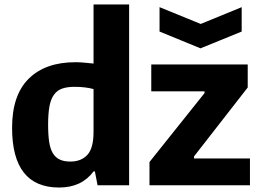

<svg xmlns="http://www.w3.org/2000/svg" viewBox="-20 -828 1169 858"><path d="M693 -796 877 -721 1060 -796V-687L876 -612L693 -687ZM648 -104 894 -412V-420H656V-540H1087V-437L847 -129V-120H1097V0H648ZM244 10Q34 10 34 -257Q34 -403 108.5 -476.5Q183 -550 317 -550Q337 -550 357 -548Q377 -546 398 -544V-808H557V0H416L404 -62H398Q345 10 244 10ZM294 -106Q343 -106 370.5 -136Q398 -166 398 -238V-430Q380 -435 358.5 -437.5Q337 -440 313 -440Q280 -440 257.5 -432Q235 -424 221 -404.5Q207 -385 201 -352.5Q195 -320 195 -271Q195 -224 200 -192.5Q205 -161 217 -142Q229 -123 248 -114.5Q267 -106 294 -106Z"/></svg>

Font: Encode Sans Narrow
Style: Bold
Weight: 700
Designer: Pablo Impallari, Andres Torresi
Foundry: Pablo Impallari, Andres Torresi
Version: Version 1.000; ttfautohint (v1.00) -l 8 -r 50 -G 200 -x 14 -